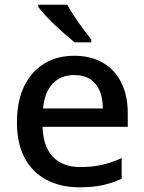

<svg xmlns="http://www.w3.org/2000/svg" viewBox="-20 -786 612 816"><path d="M295 -549Q366 -549 417 -519.5Q468 -490 495.5 -435Q523 -380 523 -305V-247H161Q163 -164 204.5 -120Q246 -76 321 -76Q373 -76 413.5 -85.5Q454 -95 497 -114V-26Q457 -8 415.5 1Q374 10 317 10Q239 10 179 -21Q119 -52 85.5 -113.5Q52 -175 52 -265Q52 -356 82.5 -419Q113 -482 167.5 -515.5Q222 -549 295 -549ZM295 -467Q238 -467 203.5 -430Q169 -393 163 -325H417Q417 -367 404 -399Q391 -431 364 -449Q337 -467 295 -467ZM266 -766Q278 -744 296 -716.5Q314 -689 333.5 -663Q353 -637 368 -618V-606H297Q280 -620 257.5 -639.5Q235 -659 212.5 -680.5Q190 -702 171.5 -722Q153 -742 143 -756V-766Z"/></svg>

Font: Noto Sans Armenian Medium
Style: Regular
Weight: 500
Designer: Monotype Design Team
Foundry: Monotype Imaging Inc.
Version: Version 2.007